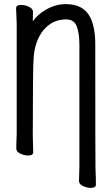

<svg xmlns="http://www.w3.org/2000/svg" viewBox="-20 -737 540 931"><path d="M419 174Q402 174 382.5 165Q363 156 363 140Q364 124 364 108.5Q364 93 365 73V-519Q365 -578 351 -612Q338 -643 300 -643Q234 -643 190 -590Q148 -537 143 -455V-454Q139 -410 139 -79Q139 -56 141 2Q141 17 115 17Q98 17 78.5 8Q59 -1 59 -17Q59 -44 61 -88V-621Q58 -684 58 -697Q58 -713 84 -713Q101 -713 120.5 -704Q140 -695 140 -679L139 -634Q161 -665 199 -688Q247 -717 300 -717Q387 -717 419 -650Q442 -601 442 -523Q442 58 443 79Q445 124 445 159Q445 174 419 174Z"/></svg>

Font: Moon Stars Kai HW
Style: Bold
Weight: 700
Designer: GuiWonder
Version: Version 1.101